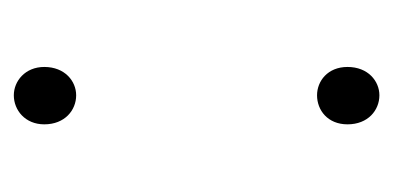

<svg xmlns="http://www.w3.org/2000/svg" viewBox="-162 -380 556 271"><g transform="rotate(90 115.5 -245.0)"><path d="M115 -415C136 -415 156 -430 156 -458C156 -487 136 -503 115 -503C95 -503 75 -487 75 -458C75 -430 95 -415 115 -415ZM115 13C136 13 156 -3 156 -30C156 -59 136 -75 115 -75C95 -75 75 -59 75 -30C75 -3 95 13 115 13Z"/></g></svg>

Font: Genne Gothic ExtraLight
Style: Regular
Weight: 250
Designer: Ryoko NISHIZUKA (kana & ideographs); Paul D. Hunt (Latin, Greek & Cyrillic); Wenlong ZHANG (bopomofo); Sandoll Communica
Foundry: Adobe Systems Incorporated
Version: Version 1.004;PS 1.004;hotconv 16.6.51;makeotf.lib2.5.65220